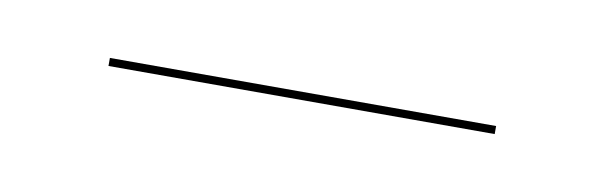

<svg xmlns="http://www.w3.org/2000/svg" viewBox="-22 -738 295 94"><g transform="rotate(10 126.0 -691.0)"><path d="M30 -689V-693H222V-689Z"/></g></svg>

Font: FiraGO Four
Style: Regular
Weight: 100
Designer: bBox Type
Foundry: bBox Type GmbH
Version: Version 1.001